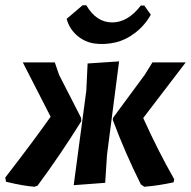

<svg xmlns="http://www.w3.org/2000/svg" viewBox="-36 -702 728 732"><path d="M514 -681 539 -646Q516 -605 479.5 -577Q443 -549 403 -540Q363 -531 325.5 -536Q288 -541 258.5 -566Q229 -591 218 -630L279 -682H293Q331 -617 391 -616.5Q451 -616 501 -681ZM245 4 293 -356 298 -460 418 -468 372 -112 365 -5ZM95 10Q54 7 -13 -9L-16 -25Q96 -170 157 -257L51 -464H173L189 -417L273 -253L274 -240Q193 -110 107 6ZM514 10 501 1Q441 -119 394 -245L395 -253L516 -417L545 -464H672L510 -252Q567 -126 628 -19L626 -7Q567 6 514 10Z"/></svg>

Font: Alegreya Sans
Style: Bold Italic
Weight: 700
Italic angle: -7°
Designer: Juan Pablo del Peral
Foundry: Huerta Tipografica
Version: Version 2.007